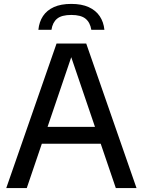

<svg xmlns="http://www.w3.org/2000/svg" viewBox="-20 -963 731 983"><path d="M12 0 269.5 -740H421.5L679 0H573L337.5 -691.5H352L117 0ZM159.5 -227 183.5 -313.5H507L531 -227ZM176.5 -810.5Q180.5 -851 200.2 -880.8Q220 -910.5 256 -926.8Q292 -943 345 -943Q398 -943 434.2 -926.5Q470.5 -910 490.5 -880.2Q510.5 -850.5 514.5 -810.5H447.5Q441.5 -848 418 -867.2Q394.5 -886.5 345 -886.5Q295.5 -886.5 272.2 -867.2Q249 -848 243.5 -810.5Z"/></svg>

Font: Encode Sans SC Medium
Style: Regular
Weight: 500
Version: Version 3.002